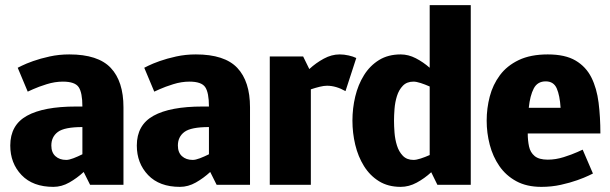

<svg xmlns="http://www.w3.org/2000/svg" viewBox="-20 -720 2378 748"><path d="M180 -153Q180 -126 196 -111.5Q212 -97 238 -97Q249 -97 266 -103.5Q283 -110 301 -119V-225Q231 -225 205.5 -206Q180 -187 180 -153ZM188 8Q108 8 64 -38Q20 -84 20 -153Q20 -233 85 -269Q150 -305 276 -305H301Q301 -359 286.5 -380.5Q272 -402 225 -402Q194 -402 162 -392Q130 -382 109 -372.5Q88 -363 88 -363L49 -456Q49 -456 65 -464Q81 -472 109 -482Q137 -492 173.5 -500Q210 -508 250 -508Q362 -508 411.5 -455.5Q461 -403 461 -302V0H331L306 -50Q280 -26 250 -9Q220 8 188 8Z M673 -153Q673 -126 689 -111.5Q705 -97 731 -97Q742 -97 759 -103.5Q776 -110 794 -119V-225Q724 -225 698.5 -206Q673 -187 673 -153ZM681 8Q601 8 557 -38Q513 -84 513 -153Q513 -233 578 -269Q643 -305 769 -305H794Q794 -359 779.5 -380.5Q765 -402 718 -402Q687 -402 655 -392Q623 -382 602 -372.5Q581 -363 581 -363L542 -456Q542 -456 558 -464Q574 -472 602 -482Q630 -492 666.5 -500Q703 -508 743 -508Q855 -508 904.5 -455.5Q954 -403 954 -302V0H824L799 -50Q773 -26 743 -9Q713 8 681 8Z M1326 -365Q1289 -386 1254 -386Q1242 -386 1225.5 -382Q1209 -378 1191 -372V0H1031V-500H1161L1185 -451Q1211 -475 1241.5 -491.5Q1272 -508 1303 -508H1304Q1320 -508 1338 -504Q1356 -500 1368 -494Z M1591 -402Q1565 -402 1549.5 -386Q1534 -370 1526.5 -346Q1519 -322 1517 -296Q1515 -270 1515 -250Q1515 -229 1517 -203Q1519 -177 1526.5 -153Q1534 -129 1549.5 -113Q1565 -97 1591 -97Q1602 -97 1619 -102.5Q1636 -108 1654 -116V-383Q1636 -391 1619 -396.5Q1602 -402 1591 -402ZM1654 -700H1814V0H1684L1660 -49Q1634 -25 1603.5 -8.5Q1573 8 1541 8Q1492 8 1456.5 -14Q1421 -36 1398 -73Q1375 -110 1364 -156Q1353 -202 1353 -250Q1353 -298 1364 -344Q1375 -390 1398 -427Q1421 -464 1456.5 -486Q1492 -508 1541 -508Q1571 -508 1600 -493Q1629 -478 1654 -456Z M2089 8Q2032 8 1991.5 -14Q1951 -36 1925.5 -73Q1900 -110 1888 -156Q1876 -202 1876 -250Q1876 -298 1888 -344Q1900 -390 1927.5 -427Q1955 -464 2001 -486Q2047 -508 2114 -508Q2182 -508 2222.5 -484Q2263 -460 2284 -418Q2305 -376 2312 -320Q2319 -264 2319 -200H2036Q2036 -173 2041 -149.5Q2046 -126 2063 -112Q2080 -98 2114 -98Q2145 -98 2176.5 -108Q2208 -118 2229 -127.5Q2250 -137 2250 -137L2290 -44Q2290 -44 2273.5 -36Q2257 -28 2229 -18Q2201 -8 2165 0Q2129 8 2089 8ZM2106 -403Q2074 -403 2059.5 -375.5Q2045 -348 2040 -300H2164Q2161 -348 2149 -375.5Q2137 -403 2106 -403Z"/></svg>

Font: Epunda Sans ExtraBold
Style: Regular
Weight: 800
Designer: Simon Atzbach
Foundry: typofactur
Version: Version 2.204; ttfautohint (v1.8.4.7-5d5b)